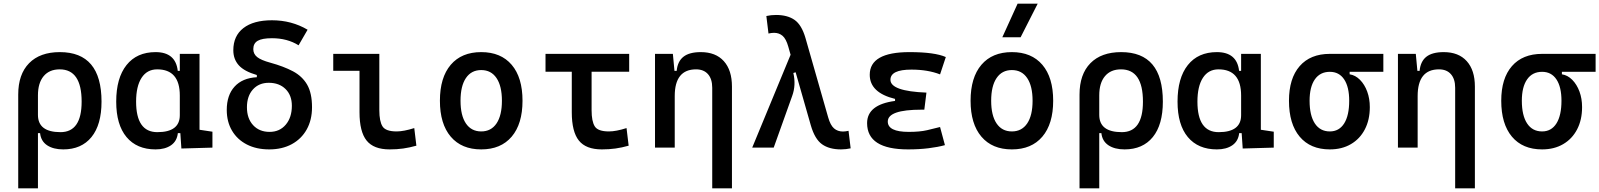

<svg xmlns="http://www.w3.org/2000/svg" viewBox="-20 -815 8829 1060"><path d="M80.6 224.6V-293Q80.6 -404.8 140.6 -466.1Q200.7 -527.3 310.5 -527.3Q540.5 -527.3 540.5 -253.9Q540.5 -126.5 485.1 -58.3Q429.7 9.8 329.1 9.8Q274.4 9.8 240.2 -12.9Q206.1 -35.6 201.2 -80.1H189.5V224.6ZM309.6 -432.1Q252.4 -432.1 220.9 -394.5Q189.5 -356.9 189.5 -288.6V-180.7Q189.5 -85.4 314 -85.4Q430.7 -85.4 430.7 -253.9Q430.7 -432.1 309.6 -432.1Z M838.9 9.8Q735.4 9.8 678.5 -58.3Q621.6 -126.5 621.6 -253.9Q621.6 -384.3 678.5 -455.8Q735.4 -527.3 838.9 -527.3Q949.7 -527.3 961.4 -423.8H972.7V-517.6H1081.5V-98.6L1152.8 -87.9V0L981.4 4.9L975.6 -80.1H961.9Q957 -35.6 924.1 -12.9Q891.1 9.8 838.9 9.8ZM731.4 -253.9Q731.4 -85.4 848.6 -85.4Q972.7 -85.4 972.7 -179.2V-287.6Q972.7 -432.1 847.7 -432.1Q792 -432.1 761.7 -385.5Q731.4 -338.9 731.4 -253.9Z M1466.3 9.8Q1395.5 9.8 1342.8 -17.3Q1290 -44.4 1261 -93.5Q1231.9 -142.6 1231.9 -208Q1231.9 -289.6 1275.1 -336.9Q1318.4 -384.3 1397.9 -388.7V-400.9Q1328.6 -420.9 1298.3 -454.6Q1268.1 -488.3 1268.1 -537.6Q1268.1 -616.7 1323.7 -659.9Q1379.4 -703.1 1481.4 -703.1Q1589.8 -703.1 1678.2 -650.9L1628.4 -564.9Q1565.9 -604 1481.4 -604Q1427.2 -604 1402.8 -589.8Q1378.4 -575.7 1378.4 -543.9Q1378.4 -517.1 1399.7 -500Q1420.9 -482.9 1472.7 -468.8Q1545.9 -448.7 1597.4 -421.4Q1648.9 -394 1675.8 -347.4Q1702.6 -300.8 1702.6 -222.7Q1702.6 -152.8 1673.3 -100.3Q1644 -47.9 1590.8 -19Q1537.6 9.8 1466.3 9.8ZM1468.3 -86.9Q1523.9 -86.9 1557.6 -126.7Q1591.3 -166.5 1591.3 -231Q1591.3 -289.1 1556.4 -323.5Q1521.5 -357.9 1463.9 -357.9Q1409.2 -357.9 1376.2 -321Q1343.3 -284.2 1343.3 -222.7Q1343.3 -161.1 1377.4 -124Q1411.6 -86.9 1468.3 -86.9Z M2130.9 9.8Q2043 9.8 2003.9 -39.1Q1964.8 -87.9 1964.8 -195.3V-424.3H1819.8V-517.6H2074.2V-206.5Q2074.2 -145 2091.8 -117.2Q2109.4 -89.4 2169.9 -89.4Q2208.5 -89.4 2267.1 -107.9L2278.8 -10.7Q2240.7 0 2205.8 4.9Q2170.9 9.8 2130.9 9.8Z M2636.7 9.8Q2528.3 9.8 2468.5 -60.5Q2408.7 -130.9 2408.7 -258.8Q2408.7 -387.2 2468.5 -457.3Q2528.3 -527.3 2636.7 -527.3Q2745.1 -527.3 2804.9 -457.3Q2864.7 -387.2 2864.7 -258.8Q2864.7 -130.9 2804.9 -60.5Q2745.1 9.8 2636.7 9.8ZM2636.7 -89.4Q2691.4 -89.4 2721.2 -133.5Q2751 -177.7 2751 -258.8Q2751 -339.8 2721.2 -384Q2691.4 -428.2 2636.7 -428.2Q2582 -428.2 2552.2 -384Q2522.5 -339.8 2522.5 -258.8Q2522.5 -177.7 2552.2 -133.5Q2582 -89.4 2636.7 -89.4Z M3302.7 9.8Q3214.8 9.8 3175.8 -39.1Q3136.7 -87.9 3136.7 -195.3V-418.9H2991.7V-517.6H3453.6V-418.9H3246.1V-206.5Q3246.1 -145 3263.7 -117.2Q3281.2 -89.4 3341.8 -89.4Q3381.3 -89.4 3439 -107.9L3450.7 -10.7Q3413.1 0 3377.7 4.9Q3342.3 9.8 3302.7 9.8Z M3596.2 0V-517.6H3694.8L3703.6 -423.8H3715.8Q3720.7 -476.1 3753.2 -501.7Q3785.6 -527.3 3849.1 -527.3Q3931.2 -527.3 3976.1 -477.5Q4021 -427.7 4021 -336.9V224.6H3912.1V-330.6Q3912.1 -378.9 3888.7 -405.5Q3865.2 -432.1 3822.8 -432.1Q3705.1 -432.1 3705.1 -284.7V0Z M4132.8 0 4344.7 -512.7 4332 -557.6Q4319.8 -600.6 4300.5 -617.2Q4281.2 -633.8 4253.4 -633.8Q4239.7 -633.8 4222.7 -629.9L4210.9 -726.6Q4236.3 -732.4 4264.2 -732.4Q4327.6 -732.4 4366.7 -705.1Q4405.8 -677.7 4426.8 -605.5L4552.2 -167Q4564.5 -123.5 4584.5 -106.2Q4604.5 -88.9 4633.8 -88.9Q4647.5 -88.9 4664.6 -92.8L4676.3 3.9Q4650.9 9.8 4623 9.8Q4558.1 9.8 4518.3 -18.6Q4478.5 -46.9 4456.5 -122.6L4372.6 -416L4359.9 -412.1Q4375.5 -345.2 4353.5 -285.2L4251.5 0Z M4993.2 9.8Q4767.1 9.8 4767.1 -135.3Q4767.1 -237.3 4921.4 -257.8V-269Q4781.7 -303.2 4781.7 -402.3Q4781.7 -527.3 5001 -527.3Q5140.6 -527.3 5201.7 -500L5169.9 -404.3Q5102.1 -430.7 5011.7 -430.7Q4896 -430.7 4896 -374.5Q4896 -311.5 5094.7 -303.7L5083 -209.5H5067.4Q4881.3 -209.5 4881.3 -144Q4881.3 -86.9 4997.1 -86.9Q5058.1 -86.9 5098.1 -96.2Q5138.2 -105.5 5169.9 -113.8L5196.8 -13.7Q5157.7 -2.9 5106.2 3.4Q5054.7 9.8 4993.2 9.8Z M5566.4 9.8Q5458 9.8 5398.2 -60.5Q5338.4 -130.9 5338.4 -258.8Q5338.4 -387.2 5398.2 -457.3Q5458 -527.3 5566.4 -527.3Q5674.8 -527.3 5734.6 -457.3Q5794.4 -387.2 5794.4 -258.8Q5794.4 -130.9 5734.6 -60.5Q5674.8 9.8 5566.4 9.8ZM5566.4 -89.4Q5621.1 -89.4 5650.9 -133.5Q5680.7 -177.7 5680.7 -258.8Q5680.7 -339.8 5650.9 -384Q5621.1 -428.2 5566.4 -428.2Q5511.7 -428.2 5481.9 -384Q5452.1 -339.8 5452.1 -258.8Q5452.1 -177.7 5481.9 -133.5Q5511.7 -89.4 5566.4 -89.4ZM5513.7 -609.4 5598.1 -794.9H5709L5614.7 -609.4Z M5939.9 224.6V-293Q5939.9 -404.8 6000 -466.1Q6060.1 -527.3 6169.9 -527.3Q6399.9 -527.3 6399.9 -253.9Q6399.9 -126.5 6344.5 -58.3Q6289.1 9.8 6188.5 9.8Q6133.8 9.8 6099.6 -12.9Q6065.4 -35.6 6060.5 -80.1H6048.8V224.6ZM6168.9 -432.1Q6111.8 -432.1 6080.3 -394.5Q6048.8 -356.9 6048.8 -288.6V-180.7Q6048.8 -85.4 6173.3 -85.4Q6290 -85.4 6290 -253.9Q6290 -432.1 6168.9 -432.1Z M6698.2 9.8Q6594.7 9.8 6537.8 -58.3Q6481 -126.5 6481 -253.9Q6481 -384.3 6537.8 -455.8Q6594.7 -527.3 6698.2 -527.3Q6809.1 -527.3 6820.8 -423.8H6832V-517.6H6940.9V-98.6L7012.2 -87.9V0L6840.8 4.9L6835 -80.1H6821.3Q6816.4 -35.6 6783.4 -12.9Q6750.5 9.8 6698.2 9.8ZM6590.8 -253.9Q6590.8 -85.4 6708 -85.4Q6832 -85.4 6832 -179.2V-287.6Q6832 -432.1 6707 -432.1Q6651.4 -432.1 6621.1 -385.5Q6590.8 -338.9 6590.8 -253.9Z M7321.8 9.8Q7214.4 9.8 7155.3 -60.5Q7096.2 -130.9 7096.2 -258.8Q7096.2 -382.3 7155.3 -450Q7214.4 -517.6 7321.8 -517.6H7617.2V-418.5H7431.2V-404.8Q7462.9 -399.9 7488.3 -374.3Q7513.7 -348.6 7528.1 -309.6Q7542.5 -270.5 7542.5 -223.6Q7542.5 -153.3 7515.1 -100.8Q7487.8 -48.3 7438.2 -19.3Q7388.7 9.8 7321.8 9.8ZM7321.8 -89.4Q7373 -89.4 7400.9 -133.5Q7428.7 -177.7 7428.7 -258.8Q7428.7 -335 7400.9 -376.7Q7373 -418.5 7321.8 -418.5Q7268.1 -418.5 7239 -376.7Q7210 -335 7210 -258.8Q7210 -177.7 7239 -133.5Q7268.1 -89.4 7321.8 -89.4Z M7697.8 0V-517.6H7796.4L7805.2 -423.8H7817.4Q7822.3 -476.1 7854.7 -501.7Q7887.2 -527.3 7950.7 -527.3Q8032.7 -527.3 8077.6 -477.5Q8122.6 -427.7 8122.6 -336.9V224.6H8013.7V-330.6Q8013.7 -378.9 7990.2 -405.5Q7966.8 -432.1 7924.3 -432.1Q7806.6 -432.1 7806.6 -284.7V0Z M8493.7 9.8Q8386.2 9.8 8327.1 -60.5Q8268.1 -130.9 8268.1 -258.8Q8268.1 -382.3 8327.1 -450Q8386.2 -517.6 8493.7 -517.6H8789.1V-418.5H8603V-404.8Q8634.8 -399.9 8660.2 -374.3Q8685.5 -348.6 8700 -309.6Q8714.4 -270.5 8714.4 -223.6Q8714.4 -153.3 8687 -100.8Q8659.7 -48.3 8610.1 -19.3Q8560.5 9.8 8493.7 9.8ZM8493.7 -89.4Q8544.9 -89.4 8572.8 -133.5Q8600.6 -177.7 8600.6 -258.8Q8600.6 -335 8572.8 -376.7Q8544.9 -418.5 8493.7 -418.5Q8439.9 -418.5 8410.9 -376.7Q8381.8 -335 8381.8 -258.8Q8381.8 -177.7 8410.9 -133.5Q8439.9 -89.4 8493.7 -89.4Z"/></svg>

Font: Caskaydia Cove Medium
Style: Regular
Weight: 500
Monospace: yes
Designer: Aaron Bell
Foundry: Saja Typeworks
Version: Version 4.300; ttfautohint (v1.8.3)